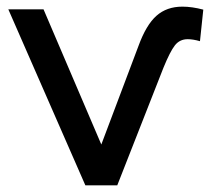

<svg xmlns="http://www.w3.org/2000/svg" viewBox="-20 -558 636 578"><path d="M397 -420Q420 -483 451 -510.5Q482 -538 529 -538Q558 -538 592 -529L582 -434Q561 -440 545 -440Q521 -440 506.5 -421.5Q492 -403 472 -354L333 0H237L5 -530H111L285 -123Z"/></svg>

Font: Montserrat
Style: Regular
Weight: 500
Designer: Julieta Ulanovsky
Foundry: Julieta Ulanovsky
Version: Version 7.200;PS 007.200;hotconv 1.0.88;makeotf.lib2.5.64775